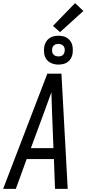

<svg xmlns="http://www.w3.org/2000/svg" viewBox="-32 -1205 552 1225"><path d="M-12 0 270 -735H360L400 0H319L312 -190H138L69 0ZM309 -260 300 -490Q299 -522 298 -553.5Q297 -585 296 -616Q285 -585 273 -553.5Q261 -522 250 -490L165 -260ZM340 -793Q318 -793 298 -801Q278 -809 265.5 -825Q253 -841 250 -863Q247 -885 250 -907Q253 -922 261 -936.5Q269 -951 282 -960.5Q295 -970 310 -973.5Q325 -977 341 -977Q355 -977 369.5 -974Q384 -971 395.5 -963.5Q407 -956 415.5 -945Q424 -934 428 -920.5Q432 -907 432.5 -892Q433 -877 431 -863Q429 -848 421 -833.5Q413 -819 400 -809.5Q387 -800 371.5 -796.5Q356 -793 340 -793ZM341 -845Q347 -845 354 -846.5Q361 -848 366.5 -852Q372 -856 375.5 -862.5Q379 -869 380 -875Q382 -885 380.5 -894.5Q379 -904 373.5 -911Q368 -918 359 -921.5Q350 -925 340 -925Q334 -925 327.5 -923.5Q321 -922 315 -918Q309 -914 305.5 -907.5Q302 -901 301 -895Q300 -885 301 -875.5Q302 -866 307.5 -859Q313 -852 322 -848.5Q331 -845 341 -845ZM351 -1000 306 -1040 447 -1185 500 -1135Z"/></svg>

Font: Iosevka
Style: Italic
Weight: 400
Italic angle: -9°
Monospace: yes
Designer: Belleve Invis
Foundry: Belleve Invis
Version: Version 32.5.0; ttfautohint (v1.8.4)